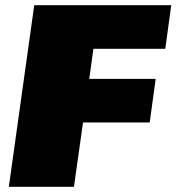

<svg xmlns="http://www.w3.org/2000/svg" viewBox="-20 -720 680 740"><path d="M340 -532 324 -416H580L557 -248H300L265 0H14L112 -700H640L617 -532Z"/></svg>

Font: Pathway Extreme 8pt Thin 12pt Black
Style: Italic
Weight: 900
Italic angle: -8°
Version: Version 1.001;gftools[0.9.26]